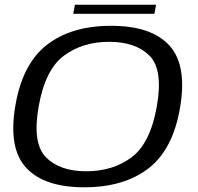

<svg xmlns="http://www.w3.org/2000/svg" viewBox="-20 -790 839 815"><path d="M337.5 5Q168.5 5 91.8 -77Q15 -159 44.5 -337.5Q74 -517.5 178.2 -599Q282.5 -680.5 451.8 -680.5Q621 -680.5 697.8 -598.2Q774.5 -516 745 -337.5Q715.5 -157 611.2 -76Q507 5 337.5 5ZM346 -63Q459.5 -63 538.8 -122.5Q618 -182 645.5 -337.5Q673.5 -494 615 -553.2Q556.5 -612.5 443 -612.5Q330 -612.5 250.8 -553.2Q171.5 -494 144 -337.5Q116.5 -182 175 -122.5Q233.5 -63 346 -63ZM291 -731.5 298 -770H642.5L635.5 -731.5Z"/></svg>

Font: Anybody ExtraExpanded Regular
Style: Italic
Weight: 400
Width: 8
Italic angle: -10°
Designer: Tyler Finck
Foundry: Etcetera Type Company
Version: Version 1.010; ttfautohint (v1.8.3) -l 8 -r 50 -G 200 -x 14 